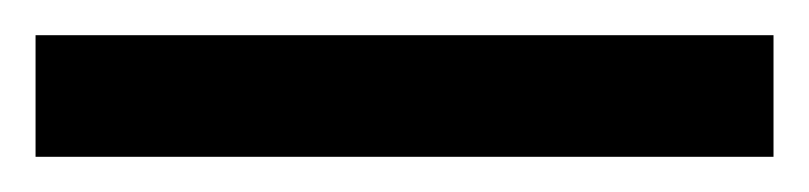

<svg xmlns="http://www.w3.org/2000/svg" viewBox="-22 70 455 108"><path d="M413.1 89.8H-2V158.2H413.1Z"/></svg>

Font: Open Sans bold
Style: Bold
Weight: 700
Foundry: Ascender Corporation
Version: Version 1.100;PS 001.100;hotconv 1.0.88;makeotf.lib2.5.64775